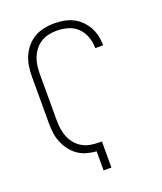

<svg xmlns="http://www.w3.org/2000/svg" viewBox="-138 -832 775 920"><g transform="rotate(-20 250.0 -371.5)"><path d="M230 0V-97Q205 -99 181.5 -105.5Q158 -112 137.5 -126Q117 -140 102 -160Q87 -180 77.5 -202.5Q68 -225 64.5 -249.5Q61 -274 61 -299V-540Q61 -566 65 -592Q69 -618 79.5 -642Q90 -666 107 -686Q124 -706 146.5 -719Q169 -732 195 -737.5Q221 -743 247 -743Q271 -743 295 -739Q319 -735 341 -724.5Q363 -714 380.5 -697Q398 -680 410 -659Q422 -638 427.5 -614.5Q433 -591 433 -567Q433 -566 433 -565.5Q433 -565 433 -564H393Q393 -565 393 -565.5Q393 -566 393 -566Q393 -595 383 -622.5Q373 -650 352.5 -670Q332 -690 304 -698Q276 -706 247 -706Q226 -706 205.5 -701.5Q185 -697 167 -686Q149 -675 136 -658.5Q123 -642 115 -622.5Q107 -603 104 -582Q101 -561 101 -540V-299Q101 -277 104.5 -255.5Q108 -234 116.5 -214Q125 -194 139.5 -177.5Q154 -161 173 -150.5Q192 -140 213.5 -136.5Q235 -133 257 -133Q260 -133 263.5 -133Q267 -133 270 -133V0Z"/></g></svg>

Font: Iosevka SS04 Extralight
Style: Regular
Weight: 200
Monospace: yes
Designer: Belleve Invis
Foundry: Belleve Invis
Version: Version 19.0.0; ttfautohint (v1.8.4)